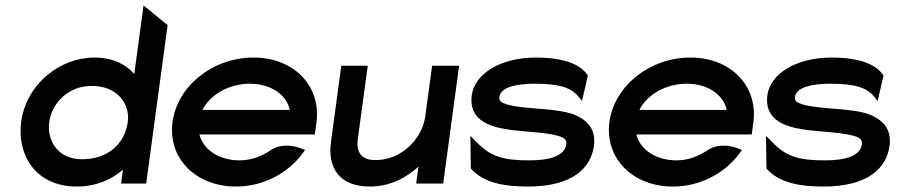

<svg xmlns="http://www.w3.org/2000/svg" viewBox="-20 -673 3292 704"><path d="M430.9 -51 424 0H516L594.6 -581L506.3 -653L472.4 -402C441.9 -436 395.5 -462 325.5 -462C202.5 -462 76.6 -367 57.6 -226C41.7 -109 107.5 11 261.5 11C332.5 11 390 -15 430.9 -51ZM448.6 -226C437.7 -146 376 -89 280 -89C197 -89 150.6 -152 160.6 -226C169.6 -293 228.4 -358 316.4 -358C410.4 -358 457.5 -292 448.6 -226Z M1134.3 -180 1140.3 -224C1158.1 -356 1059.5 -462 909.5 -462C759.5 -462 630.3 -357 612.6 -226C594.8 -95 695.5 11 845.5 11C944.5 11 1035 -37 1088.9 -110L1098.6 -123L1086.3 -128C1085.3 -128 1022.2 -157 970.4 -121C937.4 -99 899.5 -85 858.5 -85C783.5 -85 724.8 -124 711.3 -180ZM722.5 -270C750.1 -326 819.5 -366 896.5 -366C972.5 -366 1031.1 -326 1042.5 -270Z M1193.4 -151C1180.7 -57 1225.5 11 1335.5 11C1410.5 11 1468.8 -21 1514.4 -62L1506 0H1605L1663.4 -432H1564.4L1539.3 -246C1532.6 -197 1505.2 -157 1473.6 -130C1445.3 -106 1405.6 -86 1356.6 -86C1304.6 -86 1285.5 -115 1292 -163L1328.4 -432H1231.4Z M1945.5 -462C1812.5 -462 1720.2 -401 1709.8 -324C1698.2 -238 1766.4 -210 1837.9 -199C1898.6 -189 1977.6 -189 2025.7 -175C2047.9 -169 2058.8 -161 2056.5 -144C2051.1 -104 2002.5 -85 1921.5 -85C1823.5 -85 1778.4 -99 1727.6 -152L1704.7 -175L1706.4 -55C1753.3 -2 1829.5 11 1915.5 11C2080.5 11 2146.8 -58 2157.7 -138C2166.6 -204 2127.9 -236 2082.3 -254C2014.6 -278 1905.6 -271 1839.2 -290C1818.2 -297 1808.8 -302 1811 -318C1815.3 -350 1864.5 -366 1939.5 -366C2028.5 -366 2070.7 -353 2098.5 -322L2114 -303L2135.5 -396C2103.3 -446 2026.5 -462 1945.5 -462Z M2736.3 -180 2742.3 -224C2760.1 -356 2661.5 -462 2511.5 -462C2361.5 -462 2232.3 -357 2214.6 -226C2196.8 -95 2297.5 11 2447.5 11C2546.5 11 2637 -37 2690.9 -110L2700.6 -123L2688.3 -128C2687.3 -128 2624.2 -157 2572.4 -121C2539.4 -99 2501.5 -85 2460.5 -85C2385.5 -85 2326.8 -124 2313.3 -180ZM2324.5 -270C2352.1 -326 2421.5 -366 2498.5 -366C2574.5 -366 2633.1 -326 2644.5 -270Z M3029.5 -462C2896.5 -462 2804.2 -401 2793.8 -324C2782.2 -238 2850.4 -210 2921.9 -199C2982.6 -189 3061.6 -189 3109.7 -175C3131.9 -169 3142.8 -161 3140.5 -144C3135.1 -104 3086.5 -85 3005.5 -85C2907.5 -85 2862.4 -99 2811.6 -152L2788.7 -175L2790.4 -55C2837.3 -2 2913.5 11 2999.5 11C3164.5 11 3230.8 -58 3241.7 -138C3250.6 -204 3211.9 -236 3166.3 -254C3098.6 -278 2989.6 -271 2923.2 -290C2902.2 -297 2892.8 -302 2895 -318C2899.3 -350 2948.5 -366 3023.5 -366C3112.5 -366 3154.7 -353 3182.5 -322L3198 -303L3219.5 -396C3187.3 -446 3110.5 -462 3029.5 -462Z"/></svg>

Font: Charger
Style: ExBdIt
Weight: 400
Designer: Jasper
Foundry: Cannot Into Space Fonts
Version: Version 0.99